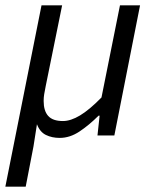

<svg xmlns="http://www.w3.org/2000/svg" viewBox="-30 -506 576 717"><path d="M141 -186Q137 -166 135 -154Q133 -142 133 -129Q133 -92 150 -73Q167 -54 205 -54Q234 -54 269 -75Q304 -96 349 -142L418 -486H493L397 0H334L342 -74H338Q303 -39 267 -15Q231 9 193 9Q164 9 141.5 -2Q119 -13 108 -42L95 41L66 191H-10L125 -486H202Z"/></svg>

Font: mr_Source Sans Pro
Style: Italic
Weight: 400
Italic angle: -11°
Designer: Paul D. Hunt
Foundry: Adobe Systems Incorporated
Version: Version 1.036;July 10, 2024;FontCreator 11.5.0.2430 64-bit